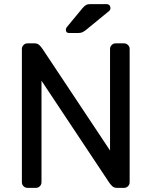

<svg xmlns="http://www.w3.org/2000/svg" viewBox="-20 -910 734 930"><path d="M86 0ZM506 -30 181 -519V-27Q181 -16 173 -8Q165 0 154 0H113Q102 0 94 -8Q86 -16 86 -27V-673Q86 -684 94 -692Q102 -700 113 -700H148Q161 -700 170 -692Q179 -684 188 -670L513 -181V-673Q513 -684 521 -692Q529 -700 540 -700H581Q592 -700 600 -692Q608 -684 608 -673V-27Q608 -16 600 -8Q592 0 581 0H546Q533 0 524 -8Q515 -16 506 -30ZM417 -890H496Q505 -890 510 -884.5Q515 -879 515 -870Q515 -863 510 -858L399 -767Q388 -758 379.5 -754Q371 -750 357 -750H315Q299 -750 299 -766Q299 -774 304 -779L380 -871Q391 -883 398 -886.5Q405 -890 417 -890Z"/></svg>

Font: Hezaedrus
Style: Regular
Weight: 400
Designer: Hubert & Fischer
Foundry: Hubert & Fischer
Version: Version 1.10;September 3, 2019;FontCreator 11.5.0.2425 64-bi